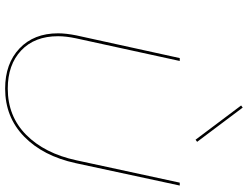

<svg xmlns="http://www.w3.org/2000/svg" viewBox="-126 -810 942 729"><g transform="rotate(90 344.5 -446.0)"><path d="M107 -196Q107 -226 115 -266L201 -658H212L126 -264Q118 -226 118 -196Q118 -107 172 -56Q226 -5 317 -5Q422 -5 492.5 -75Q563 -145 589 -265L674 -658H685L600 -263Q573 -139 499 -67Q425 5 317 5Q222 5 164.5 -49.5Q107 -104 107 -196ZM381 -891 389 -897 519 -724 511 -718Z"/></g></svg>

Font: Ysabeau Hairline
Style: Italic
Weight: 100
Italic angle: -12°
Designer: Christian Thalmann (Catharsis Fonts)
Version: Version 0.003